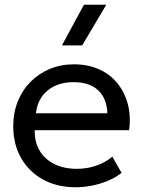

<svg xmlns="http://www.w3.org/2000/svg" viewBox="-20 -777 605 812"><path d="M300 15Q222 15 162.5 -17.5Q103 -50 69.5 -108.2Q36 -166.5 36 -244Q36 -300 55.2 -348Q74.5 -396 109.2 -431Q144 -466 190.8 -485.5Q237.5 -505 292.5 -505Q352 -505 398.8 -484Q445.5 -463 476.2 -425.2Q507 -387.5 520.5 -336.8Q534 -286 526 -226.5H127Q125.5 -177.5 147 -140.8Q168.5 -104 209.2 -83.5Q250 -63 306 -63Q347 -63 386 -76Q425 -89 455 -114.5L494 -46Q470 -26.5 437.2 -12.8Q404.5 1 369 8Q333.5 15 300 15ZM132 -298H434Q432 -360 395.5 -394.8Q359 -429.5 291 -429.5Q225 -429.5 182 -394.8Q139 -360 132 -298ZM242 -585 335 -757H429.5L327.5 -585Z"/></svg>

Font: Geologica Roman Light
Style: Regular
Weight: 300
Designer: Sindre Bremnes, Frode Helland
Foundry: Monokrom Skriftforlag AS
Version: Version 1.010;gftools[0.9.28]